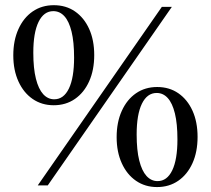

<svg xmlns="http://www.w3.org/2000/svg" viewBox="-20 -732 833 758"><path d="M129 0 619 -705H658.5L168.5 0ZM194 -340Q231.5 -340 252 -382.5Q272.5 -425 272.5 -504.5Q272.5 -566.5 262.5 -607.2Q252.5 -648 234.2 -668Q216 -688 190.5 -688Q153 -688 132.2 -645.5Q111.5 -603 111.5 -524Q111.5 -462 121.8 -421.2Q132 -380.5 150.5 -360.2Q169 -340 194 -340ZM192 -316.5Q145 -316.5 109 -341.2Q73 -366 52.8 -410.5Q32.5 -455 32.5 -513.5Q32.5 -572.5 52.8 -617.2Q73 -662 109 -686.8Q145 -711.5 192.5 -711.5Q240.5 -711.5 276.2 -686.8Q312 -662 332 -617.8Q352 -573.5 352 -514.5Q352 -455.5 332 -411Q312 -366.5 276 -341.5Q240 -316.5 192 -316.5ZM602 -17Q639.5 -17 660 -59.5Q680.5 -102 680.5 -181.5Q680.5 -243.5 670.5 -284.2Q660.5 -325 642.2 -345Q624 -365 598.5 -365Q561 -365 540.2 -322.5Q519.5 -280 519.5 -201Q519.5 -139 529.8 -98.2Q540 -57.5 558.5 -37.2Q577 -17 602 -17ZM600 6.5Q553 6.5 517 -18.2Q481 -43 460.8 -87.5Q440.5 -132 440.5 -190.5Q440.5 -249.5 460.8 -294.2Q481 -339 517 -363.8Q553 -388.5 600.5 -388.5Q648.5 -388.5 684.2 -363.8Q720 -339 740 -294.8Q760 -250.5 760 -191.5Q760 -132.5 740 -88Q720 -43.5 684 -18.5Q648 6.5 600 6.5Z"/></svg>

Font: Newsreader 60pt
Style: Regular
Weight: 400
Designer: Hugues Gentile
Foundry: Production Type
Version: Version 1.003